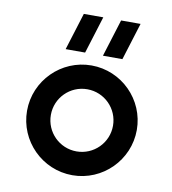

<svg xmlns="http://www.w3.org/2000/svg" viewBox="-85 -834 819 913"><g transform="rotate(10 325.0 -377.5)"><path d="M325 -110C242 -110 175 -177 175 -260C175 -343 242 -410 325 -410C408 -410 475 -343 475 -260C475 -177 408 -110 325 -110ZM60 -260C60 -114 179 5 325 5C471 5 590 -114 590 -260C590 -406 471 -525 325 -525C179 -525 60 -406 60 -260ZM190 -580H284L340 -760H246ZM370 -580H464L520 -760H426Z"/></g></svg>

Font: Grotesk 03
Style: Bold
Weight: 500
Designer: Frank Adebiaye, contributions by Jérémy Landes, Ariel Martín Pérez
Foundry: Velvetyne Type Foundry
Version: Version 3.000;Glyphs 3.1.2 (3150)